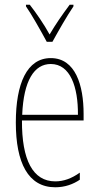

<svg xmlns="http://www.w3.org/2000/svg" viewBox="-20 -783 420 813"><path d="M178 -606H202C228 -653 262 -713 291 -756V-763H275C241 -717 216 -681 190 -637C166 -681 132 -730 106 -763H90V-756C112 -725 151 -656 178 -606ZM195 -537C94 -537 47 -429 47 -264C47 -94 99 10 214 10C255 10 290 -3 318 -22V-52C283 -27 249 -15 214 -15C119 -15 72 -106 73 -273H334V-301C334 -421 300 -537 195 -537ZM195 -512C278 -512 311 -414 310 -297H74C80 -442 125 -512 195 -512Z"/></svg>

Font: Noto Sans Tamil ExtraCondensed Thin
Style: Regular
Weight: 100
Width: 2
Designer: Jelle Bosma - Monotype Design Team
Foundry: Monotype Imaging Inc.
Version: Version 2.004